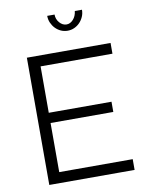

<svg xmlns="http://www.w3.org/2000/svg" viewBox="-98 -986 805 1055"><g transform="rotate(-10 304.5 -458.5)"><path d="M566 -60V0H90V-710H557V-650H156V-391H506V-334H156V-60ZM337 -852Q358 -852 374.5 -870.5Q391 -889 394 -917H434Q434 -896 426 -878Q418 -860 405 -846.5Q392 -833 374.5 -825Q357 -817 337 -817Q317 -817 299.5 -825Q282 -833 269 -846.5Q256 -860 248 -878Q240 -896 240 -917H281Q281 -891 298 -871.5Q315 -852 337 -852Z"/></g></svg>

Font: Rising Sun Light
Style: Regular
Weight: 300
Designer: Matt McInerney, Pablo Impallari, Rodrigo Fuenzalida (Raleway font), Stephen Hutchings (Greek), Cristiano Sobral (main ch
Foundry: The Rising Sun Project Authors
Version: Version 4.327; ttfautohint (v1.8.4.7-5d5b-dirty)